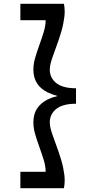

<svg xmlns="http://www.w3.org/2000/svg" viewBox="-20 -820 479 1018"><path d="M244 -451Q244 -407 278.5 -379.5Q313 -352 383 -352V-270Q313 -270 278.5 -242.5Q244 -215 244 -171Q244 -145 258.5 -105Q273 -65 290 -17Q307 31 315 70Q323 109 323 136Q323 157 319 178H88V91H222Q222 61 212 28.5Q202 -4 189.5 -38.5Q177 -73 167 -106.5Q157 -140 157 -171Q157 -215 176.5 -244.5Q196 -274 233 -293Q256 -304 285 -311Q256 -319 233 -330Q196 -348 176.5 -378Q157 -408 157 -451Q157 -482 167 -515.5Q177 -549 189.5 -583.5Q202 -618 212 -651Q222 -684 222 -713H88V-800H319Q323 -780 323 -758Q323 -732 315 -692.5Q307 -653 290 -605Q273 -557 258.5 -517Q244 -477 244 -451Z"/></svg>

Font: Syne Med Modified
Style: Regular
Weight: 500
Designer: Lucas Descroix
Foundry: Bonjour Monde
Version: Version 2.200